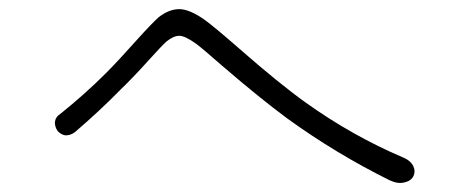

<svg xmlns="http://www.w3.org/2000/svg" viewBox="-20 -606 1040 422"><path d="M112.3 -355.5Q101.6 -348.6 100.6 -336.9Q100.6 -327.1 106.4 -318.4Q113.3 -310.5 123 -308.6Q133.8 -307.6 144.5 -315.4Q199.2 -362.3 245.1 -409.2Q272.5 -435.5 308.6 -475.6Q335.9 -505.9 345.7 -514.6Q361.3 -527.3 374 -527.3Q386.7 -527.3 411.1 -509.8Q426.8 -498 467.8 -461.9Q551.8 -389.6 611.3 -345.7Q717.8 -268.6 835.9 -210Q854.5 -201.2 869.1 -205.1Q882.8 -208 888.7 -218.8Q893.6 -229.5 888.7 -240.2Q882.8 -252.9 866.2 -259.8Q753.9 -307.6 651.4 -380.9Q592.8 -422.9 504.9 -500Q451.2 -546.9 429.7 -562.5Q396.5 -585.9 374 -585.9Q351.6 -585.9 329.1 -568.4Q314.5 -555.7 279.3 -516.6Q240.2 -472.7 212.9 -445.3Q166 -398.4 112.3 -355.5Z"/></svg>

Font: Gulim
Style: Regular
Weight: 400
Version: Version 2.21